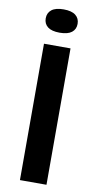

<svg xmlns="http://www.w3.org/2000/svg" viewBox="-102 -982 519 1026"><g transform="rotate(10 157.0 -469.5)"><path d="M85 0V-740H229V0ZM70.5 -875.5Q70.5 -905 92 -922Q113.5 -939 157 -939Q200.5 -939 222 -922Q243.5 -905 243.5 -875.5Q243.5 -846 222 -829.2Q200.5 -812.5 157 -812.5Q113.5 -812.5 92 -829.2Q70.5 -846 70.5 -875.5Z"/></g></svg>

Font: Encode Sans Expanded SemiBold
Style: Regular
Weight: 600
Width: 7
Designer: Multiple Designers
Foundry: Impallari Type
Version: Version 2.000